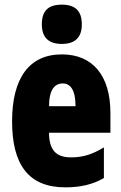

<svg xmlns="http://www.w3.org/2000/svg" viewBox="-20 -796 522 826"><path d="M246 -776C186 -776 160 -748 160 -691C160 -635 189 -607 246 -607C303 -607 332 -635 332 -691C332 -747 306 -776 246 -776ZM246 -562C105 -562 32 -459 32 -274C32 -90 101 10 261 10C325 10 379 -2 427 -30V-162C376 -131 336 -119 285 -119C221 -119 191 -151 191 -225H455V-310C455 -472 378 -562 246 -562ZM250 -437C283 -437 305 -409 305 -339H191C191 -411 216 -437 250 -437Z"/></svg>

Font: Noto Sans Myanmar ExtraCondensed Black
Style: Regular
Weight: 900
Width: 2
Designer: Monotype Design Team
Foundry: Monotype Imaging Inc.
Version: Version 2.107